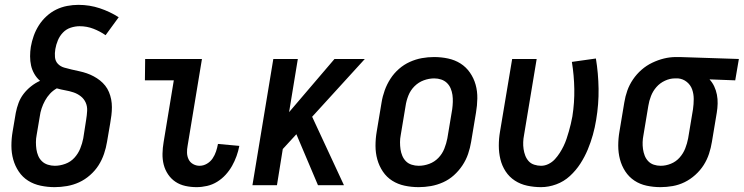

<svg xmlns="http://www.w3.org/2000/svg" viewBox="-20 -763 3064 791"><path d="M205 8Q176 8 147.5 2Q119 -4 96 -18.5Q73 -33 57.5 -56Q42 -79 34.5 -106Q27 -133 27 -162.5Q27 -192 32 -221L45 -298Q49 -319 56.5 -339Q64 -359 77 -376Q90 -393 107.5 -407Q125 -421 145 -430Q131 -442 121.5 -458.5Q112 -475 108 -493Q104 -511 104 -531Q104 -551 107 -570Q111 -593 119 -615.5Q127 -638 140 -658.5Q153 -679 171.5 -696Q190 -713 211.5 -723.5Q233 -734 256.5 -738.5Q280 -743 303 -743Q349 -743 391 -729Q433 -715 469 -692L415 -618Q392 -634 365 -644.5Q338 -655 308 -655Q290 -655 271.5 -649Q253 -643 239.5 -629Q226 -615 218.5 -597Q211 -579 208 -561Q205 -544 206.5 -527.5Q208 -511 218.5 -500Q229 -489 244.5 -484.5Q260 -480 275.5 -476.5Q291 -473 307 -469.5Q323 -466 337.5 -461Q352 -456 366 -448.5Q380 -441 392 -431.5Q404 -422 413.5 -410Q423 -398 429 -383.5Q435 -369 438 -353.5Q441 -338 441 -321.5Q441 -305 439 -288.5Q437 -272 434 -255L421 -179Q417 -154 408.5 -129Q400 -104 386 -82Q372 -60 351 -41.5Q330 -23 306 -12Q282 -1 256 3.5Q230 8 205 8ZM206 -80Q227 -80 249 -88Q271 -96 286.5 -113Q302 -130 310.5 -151Q319 -172 323 -193L335 -270Q338 -288 339 -306.5Q340 -325 333 -340.5Q326 -356 312.5 -366.5Q299 -377 282.5 -382.5Q266 -388 248.5 -391Q231 -394 214 -399Q198 -390 186 -377Q174 -364 165.5 -348.5Q157 -333 151.5 -316.5Q146 -300 144 -284L131 -207Q128 -192 128 -177Q128 -162 130 -148Q132 -134 137.5 -121Q143 -108 153 -98.5Q163 -89 177 -84.5Q191 -80 206 -80Z M790 8Q766 8 743.5 3Q721 -2 703 -14Q685 -26 672.5 -44.5Q660 -63 654.5 -84.5Q649 -106 649.5 -130Q650 -154 654 -177L696 -432H577L578 -520H812L753 -163Q750 -148 750.5 -133.5Q751 -119 757 -106.5Q763 -94 775.5 -87Q788 -80 802 -80Q818 -80 832.5 -88.5Q847 -97 856 -110.5Q865 -124 870 -139Q875 -154 878 -170L966 -162Q962 -141 954.5 -120Q947 -99 936 -79.5Q925 -60 909.5 -43Q894 -26 874.5 -14Q855 -2 833 3Q811 8 790 8Z M1290 0 1201 -210 1145 -149 1121 0H1020L1106 -520H1207L1171 -301L1358 -520H1483L1266 -282L1397 0Z M1705 8Q1675 8 1647 2Q1619 -4 1596 -18.5Q1573 -33 1557.5 -56Q1542 -79 1534.5 -106Q1527 -133 1527 -162.5Q1527 -192 1532 -221L1552 -341Q1556 -366 1565 -391Q1574 -416 1588.5 -438.5Q1603 -461 1623.5 -479Q1644 -497 1668.5 -508Q1693 -519 1718 -523.5Q1743 -528 1768 -528Q1798 -528 1826 -522Q1854 -516 1877 -501.5Q1900 -487 1916 -464Q1932 -441 1939.5 -414Q1947 -387 1946.5 -357.5Q1946 -328 1941 -299L1921 -179Q1917 -154 1908.5 -129Q1900 -104 1885 -81.5Q1870 -59 1850 -41Q1830 -23 1805.5 -12Q1781 -1 1755.5 3.5Q1730 8 1705 8ZM1705 -80Q1727 -80 1748.5 -88Q1770 -96 1786 -112.5Q1802 -129 1810.5 -150.5Q1819 -172 1823 -193L1843 -313Q1845 -328 1845.5 -343Q1846 -358 1844 -372Q1842 -386 1836.5 -399Q1831 -412 1821 -421.5Q1811 -431 1797.5 -435.5Q1784 -440 1769 -440Q1747 -440 1725.5 -432Q1704 -424 1687.5 -407.5Q1671 -391 1662.5 -369.5Q1654 -348 1651 -327L1631 -207Q1628 -192 1628 -177Q1628 -162 1630 -148Q1632 -134 1637.5 -121Q1643 -108 1652.5 -98.5Q1662 -89 1676 -84.5Q1690 -80 1705 -80Z M2209 8Q2180 8 2152 2Q2124 -4 2101 -19Q2078 -34 2063 -57Q2048 -80 2041.5 -107Q2035 -134 2035 -163Q2035 -192 2040 -221L2090 -520H2191L2139 -207Q2136 -192 2135.5 -177.5Q2135 -163 2137 -149Q2139 -135 2144 -122Q2149 -109 2158 -99Q2167 -89 2181 -84.5Q2195 -80 2209 -80Q2225 -80 2240 -87.5Q2255 -95 2266 -107Q2277 -119 2286 -133Q2295 -147 2302 -161.5Q2309 -176 2314 -191Q2319 -206 2323.5 -221.5Q2328 -237 2331.5 -252Q2335 -267 2338 -283Q2347 -340 2346 -396.5Q2345 -453 2336 -508L2435 -522Q2445 -461 2446 -397.5Q2447 -334 2436 -269Q2431 -238 2422.5 -207.5Q2414 -177 2401.5 -147Q2389 -117 2371 -89Q2353 -61 2328 -38Q2303 -15 2271.5 -3.5Q2240 8 2209 8Z M2701 8Q2672 8 2644 2Q2616 -4 2593.5 -19Q2571 -34 2556 -57Q2541 -80 2534 -107Q2527 -134 2527 -163Q2527 -192 2532 -221L2552 -341Q2556 -366 2564.5 -390Q2573 -414 2588 -436Q2603 -458 2623 -475.5Q2643 -493 2667 -504.5Q2691 -516 2715.5 -522Q2740 -528 2765 -528H2781L3024 -520L3009 -432L2903 -436Q2915 -423 2922.5 -407Q2930 -391 2933.5 -373Q2937 -355 2936.5 -336Q2936 -317 2933 -299L2913 -179Q2909 -154 2901 -129.5Q2893 -105 2879 -83Q2865 -61 2844.5 -42.5Q2824 -24 2800.5 -12.5Q2777 -1 2751.5 3.5Q2726 8 2701 8ZM2702 -80Q2723 -80 2744 -88.5Q2765 -97 2780 -114Q2795 -131 2803 -151.5Q2811 -172 2815 -193L2835 -313Q2838 -334 2838 -355Q2838 -376 2831.5 -394.5Q2825 -413 2809.5 -425.5Q2794 -438 2774 -440H2760Q2740 -440 2719.5 -430.5Q2699 -421 2684.5 -404.5Q2670 -388 2662 -367.5Q2654 -347 2651 -327L2631 -207Q2628 -192 2627.5 -177.5Q2627 -163 2629 -149Q2631 -135 2636 -122Q2641 -109 2650.5 -99Q2660 -89 2673.5 -84.5Q2687 -80 2702 -80Z"/></svg>

Font: Iosevka Semibold
Style: Italic
Weight: 600
Italic angle: -9°
Monospace: yes
Designer: Belleve Invis
Foundry: Belleve Invis
Version: Version 32.5.0; ttfautohint (v1.8.4)